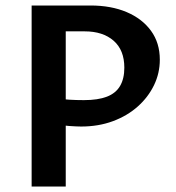

<svg xmlns="http://www.w3.org/2000/svg" viewBox="-20 -678 640 698"><path d="M275 -218Q260 -218 231 -220Q202 -222 174 -228V-321Q209 -317 233 -315.5Q257 -314 285 -314Q336 -314 368.5 -326.5Q401 -339 416.5 -365.5Q432 -392 432 -432Q432 -496 393 -530Q354 -564 288 -564H219V0H95V-658H309Q384 -658 440.5 -634Q497 -610 529 -566Q561 -522 561 -461Q561 -412 540 -368.5Q519 -325 481 -291Q443 -257 390.5 -237.5Q338 -218 275 -218Z"/></svg>

Font: Ysabeau
Style: Bold
Weight: 700
Designer: Christian Thalmann (Catharsis Fonts)
Version: Version 2.000;gftools[0.9.27.dev2+g8671c4b]